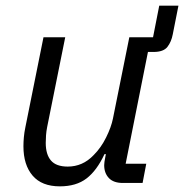

<svg xmlns="http://www.w3.org/2000/svg" viewBox="-20 -648 652 680"><path d="M485 0H415Q382 0 365.5 -17.5Q349 -35 349 -63Q349 -68 350 -75Q351 -82 353 -92L355 -102H350Q323 -44 286.5 -16Q250 12 192 12Q128 12 95.5 -26Q63 -64 63 -130Q63 -145 64.5 -162Q66 -179 70 -198L134 -516H211L147 -198Q144 -183 143 -168.5Q142 -154 142 -142Q142 -101 160.5 -79.5Q179 -58 220 -58Q246 -58 269 -68Q292 -78 312 -99Q338 -125 356 -161.5Q374 -198 380 -228L438 -516H522L544 -628H612L592 -527Q587 -500 573 -482Q559 -464 524 -464H504L425 -68H498Z"/></svg>

Font: IBM Plex Sans
Style: Italic
Weight: 400
Italic angle: -11.31°
Designer: Mike Abbink, Paul van der Laan, Pieter van Rosmalen
Foundry: Bold Monday
Version: Version 3.201